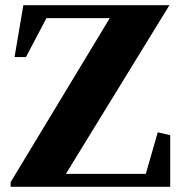

<svg xmlns="http://www.w3.org/2000/svg" viewBox="-20 -720 694 740"><path d="M21 0V-18L403 -650H159L80 -500H36L70 -700H633L234 -50H542L588 -210L636 -199V0Z"/></svg>

Font: Wittgenstein Extrabold
Style: Regular
Weight: 800
Designer: Jörg Drees
Foundry: Jörg Drees
Version: Version 1.303; ttfautohint (v1.8.4.7-5d5b)